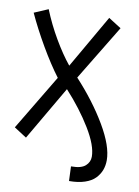

<svg xmlns="http://www.w3.org/2000/svg" viewBox="-93 -716 704 971"><g transform="rotate(10 259.0 -230.0)"><path d="M387.7 -654.3 453.1 -612.8 280.8 -329.1Q376.5 -225.6 438.5 -120.4Q500.5 -15.1 500.5 57.1Q500.5 84.5 491.7 107.9Q482.9 131.3 463.9 151.1Q444.8 170.9 411.1 182.1Q377.4 193.4 332 193.4H330.6L327.6 118.7H331.1Q379.9 118.7 401.4 99.4Q422.9 80.1 422.9 52.7Q422.9 -4.4 370.6 -90.3Q318.4 -176.3 239.7 -262.2L78.1 15.1L13.7 -26.4L184.1 -310.5Q138.2 -371.6 90.1 -454.3Q42 -537.1 6.8 -613.8L78.6 -644.5Q108.4 -570.3 149.2 -500.7Q189.9 -431.2 230.5 -381.3Z"/></g></svg>

Font: Fantasque Sans Mono
Style: Regular
Weight: 400
Monospace: yes
Designer: Jany Belluz
Version: Version 1.8.0 ; ttfautohint (v1.8.2)